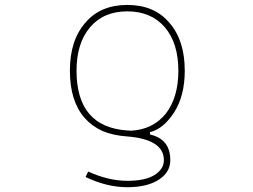

<svg xmlns="http://www.w3.org/2000/svg" viewBox="-20 -576 1040 790"><path d="M503.9 194.3Q419.9 194.3 332 152.3L342.8 129.9Q426.8 168 503.9 168Q577.1 168 615.2 144.5Q654.3 120.1 654.3 83Q654.3 40 616.2 15.6Q578.1 -8.8 502.9 -14.6Q445.3 -18.6 401.4 -37.1Q358.4 -56.6 328.1 -90.8Q267.6 -160.2 267.6 -285.2Q267.6 -410.2 331.1 -482.4Q362.3 -519.5 405.8 -537.6Q449.2 -555.7 503.9 -555.7Q558.6 -555.7 602.1 -537.6Q645.5 -519.5 676.8 -482.4Q740.2 -410.2 740.2 -285.2Q740.2 -181.6 696.3 -113.3Q673.8 -79.1 649.4 -59.1Q625 -39.1 596.7 -32.2L597.7 -22.5Q639.6 -12.7 660.2 13.7Q680.7 40 680.7 83Q680.7 132.8 633.8 163.1Q585.9 194.3 503.9 194.3ZM350.6 -463.9Q294.9 -398.4 294.9 -285.2Q294.9 -52.7 504.9 -39.1Q506.8 -39.1 509.8 -39.1Q514.6 -38.1 516.6 -38.1Q608.4 -42 662.1 -108.4Q713.9 -174.8 713.9 -285.2Q713.9 -398.4 658.2 -463.9Q601.6 -529.3 503.9 -529.3Q406.2 -529.3 350.6 -463.9Z"/></svg>

Font: Mgen+ 1m thin
Style: Regular
Weight: 100
Designer: [Source Han Sans]
Ryoko NISHIZUKA  (kana & ideographs); Paul D. Hunt (Latin, Greek & Cyrillic); Wenlong ZHANG  (bopomofo
Version: Version 1.059.20150602